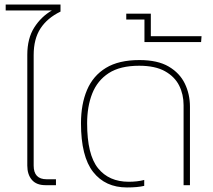

<svg xmlns="http://www.w3.org/2000/svg" viewBox="-20 -814 935 844"><path d="M180 0Q140 0 120 -23.5Q100 -47 100 -86V-573Q100 -645 130.5 -693Q161 -741 208 -768H5V-794H246V-763Q188 -735 158 -689Q128 -643 128 -572V-86Q128 -26 185 -26H226V0Z M538 10Q443 10 389.5 -58Q336 -126 336 -272Q336 -356 362.5 -418.5Q389 -481 445.5 -515.5Q502 -550 593 -550Q673 -550 721.5 -521.5Q770 -493 792.5 -446.5Q815 -400 815 -345V0H787V-352Q787 -399 767.5 -438Q748 -477 705 -501Q662 -525 592 -525Q508 -525 458 -492.5Q408 -460 385.5 -403Q363 -346 363 -272Q363 -134 411 -74.5Q459 -15 546 -15Q564 -15 582 -17Q600 -19 614 -23V3Q585 10 538 10Z M615 -629V-728H535V-754H643V-655H866L864 -629Z"/></svg>

Font: Kanit Thin
Style: Regular
Weight: 250
Designer: Katatrad Team
Foundry: CadsonDemak
Version: Version 2.000; ttfautohint (v1.8.3)